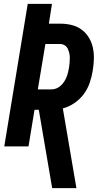

<svg xmlns="http://www.w3.org/2000/svg" viewBox="-20 -755 540 990"><path d="M249 215 180 -189H158L127 0H2L123 -735H248L232 -633H291Q321 -633 349.5 -626Q378 -619 400.5 -602.5Q423 -586 438 -561.5Q453 -537 459 -508.5Q465 -480 464 -450Q463 -420 458 -390Q453 -359 442.5 -328Q432 -297 412 -270Q392 -243 363.5 -223.5Q335 -204 304 -196L374 215ZM175 -294H245Q258 -294 270.5 -299Q283 -304 293 -313Q303 -322 310.5 -333.5Q318 -345 323 -357.5Q328 -370 331 -382.5Q334 -395 336 -407Q338 -420 339 -432.5Q340 -445 340 -457.5Q340 -470 337 -482Q334 -494 329 -504.5Q324 -515 313.5 -521.5Q303 -528 290 -528H214Z"/></svg>

Font: Iosevka Extrabold
Style: Italic
Weight: 800
Italic angle: -9°
Monospace: yes
Designer: Belleve Invis
Foundry: Belleve Invis
Version: Version 32.5.0; ttfautohint (v1.8.4)